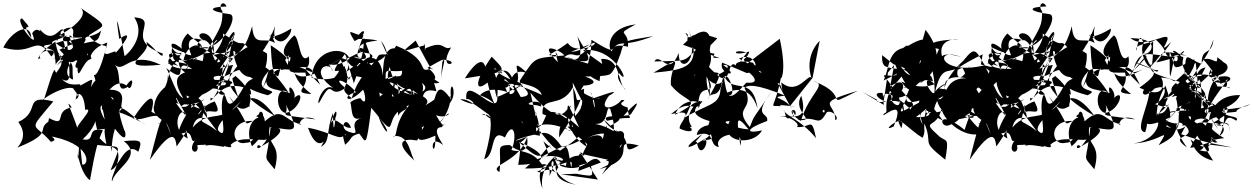

<svg xmlns="http://www.w3.org/2000/svg" viewBox="-68 -975 7568 1159"><path d="M400 -608C395 -433 428 -616 483 -619C483 -666 443 -628 280 -626C345 -621 209 -734 161 -620C212 -629 103 -609 266 -724C291 -586 332 -616 272 -536C256 -542 275 -625 188 -345C108 -347 446 -547 388 -375C460 -407 290 -540 405 -400C364 -385 437 -467 446 -312C511 -329 385 -215 400 -200C360 -318 321 -387 365 -327C249 -305 344 -202 228 -262C188 -96 303 -121 225 -241C149 -191 260 -173 37 -84C109 -166 45 -230 43 -239C183 -302 65 -408 254 -363C94 -170 133 -243 239 -119C311 -134 176 -182 207 -158C497 -113 470 31 428 18C406 -209 414 -103 403 -15C392 -128 404 63 475 113C509 -78 521 -117 553 -189C444 -210 519 -116 431 -134C577 -267 474 -361 518 -193C687 -201 636 -244 543 -357C594 -138 543 -259 574 -105C523 -136 550 -168 437 -116C660 -60 682 -153 600 51C649 46 683 -128 767 -59C790 -123 792 -134 679 -123C800 -31 627 38 609 119C590 97 710 -67 600 -90C614 -12 595 -105 626 -198C715 -79 685 -203 683 -186C591 -449 731 -253 814 -222C729 -267 535 -374 571 -239C507 -355 554 -333 573 -356C490 -312 627 -244 670 -324C644 -328 725 -443 578 -433C572 -387 625 -511 695 -459C756 -548 723 -409 704 -451C625 -402 673 -524 626 -584C683 -529 711 -674 902 -584C593 -555 857 -645 815 -722C856 -699 920 -604 914 -652C668 -734 907 -861 742 -870C821 -754 695 -642 684 -636C638 -889 627 -900 652 -740C753 -808 667 -695 630 -655C643 -692 529 -597 577 -695C411 -732 491 -862 407 -712C551 -847 633 -780 416 -929C457 -899 424 -838 291 -761C231 -654 347 -827 275 -768C414 -722 531 -765 543 -794C524 -710 509 -733 437 -713C504 -806 258 -664 323 -762C307 -872 268 -680 172 -799C186 -764 158 -824 126 -774C179 -651 11 -858 65 -864C161 -758 37 -869 121 -746C116 -850 -1 -785 -48 -688C141 -631 144 -780 242 -634C308 -699 130 -669 226 -713C109 -703 190 -683 314 -729C354 -630 262 -607 269 -579C256 -765 199 -699 338 -760C198 -729 399 -879 372 -764C374 -762 413 -598 266 -717C249 -656 417 -490 410 -711C329 -786 338 -794 402 -614C336 -500 523 -609 435 -713C524 -514 402 -658 580 -718C532 -514 501 -516 498 -525C518 -466 509 -446 537 -389C653 -422 619 -306 584 -441C526 -412 495 -441 602 -380C594 -510 516 -534 482 -449C483 -494 518 -516 416 -458C425 -482 361 -439 306 -497C376 -458 347 -554 336 -748C363 -679 419 -737 291 -675C399 -562 361 -593 373 -495C359 -496 271 -543 439 -678C340 -650 158 -587 300 -639C322 -519 451 -766 358 -647L273 -579L320 -630Z M1311 -630C1351 -599 1274 -533 1351 -777C1293 -691 1285 -650 1331 -593C1292 -698 1132 -641 1108 -643C1178 -720 1159 -680 1065 -773C988 -695 1031 -595 1185 -664C1036 -572 950 -614 972 -688C1104 -625 1021 -688 1021 -688C908 -775 1001 -584 1049 -683C1018 -654 981 -580 1051 -537C1112 -638 956 -551 978 -661C1059 -591 1163 -463 1242 -571C1161 -615 1018 -635 1120 -618C1113 -653 1004 -501 1072 -546C1010 -526 949 -504 1068 -338C1056 -489 983 -412 1093 -386C1074 -389 1221 -495 1292 -405C1195 -381 1276 -565 1328 -626C1254 -400 1186 -333 1205 -386C1225 -354 1261 -491 1402 -448C1286 -241 1306 -427 1281 -398C1247 -311 1316 -122 1252 -184C1223 -213 1335 -311 1387 -365C1278 -221 1194 -322 1095 -205C1128 -340 1236 -170 1148 -365C1057 -459 1119 -309 1023 -332C1063 -361 1099 -365 1009 -347C964 -472 963 -305 896 -393C901 -229 913 -255 1015 -181C955 -273 955 -321 996 -385C1071 -259 1072 -245 994 -353C1144 -312 1240 -442 1085 -323C1095 -396 1149 -305 1242 -184C1128 -274 1140 -198 1172 -344C1097 -216 1122 -328 1228 -363C1282 -260 1203 -323 1171 -296C1149 -388 1194 -271 1084 -345C1209 -435 1216 -522 1319 -464L1156 -449C1157 -428 1114 -440 1084 -398C1011 -325 978 -494 935 -564C1090 -441 959 -640 1092 -560C921 -548 905 -642 1029 -643C1021 -655 859 -682 1031 -560C980 -611 874 -573 1016 -617C892 -543 990 -385 945 -521C951 -391 755 -334 939 -232C958 -449 903 -348 938 -457C832 -377 849 -255 921 -289C974 -208 757 -224 975 -233L846 -300C873 -400 845 -427 735 -258C823 -235 910 -359 964 -162C907 -304 915 -309 837 -10C985 -226 992 -136 998 -91C1125 -262 1037 -250 1065 -139C951 -198 1023 -348 1056 -282C952 -108 1057 -127 1014 -162C1133 -223 1047 -39 1153 -175C1021 -60 1143 -23 1123 -99C1196 -107 1200 -78 1289 -168C1093 -49 1118 -114 1322 -137C1182 -180 1251 -162 1166 -89C1191 -118 1310 -74 1282 -95C1327 -80 1334 -86 1324 -101C1386 -162 1509 -119 1543 -134C1470 -22 1475 -128 1507 -90C1654 -170 1649 -213 1565 -204C1545 20 1510 -51 1590 47C1635 -119 1542 -80 1559 -207C1697 -197 1757 -145 1658 -343C1684 -263 1570 -292 1837 -254C1739 -298 1730 -198 1748 -225C1637 -246 1641 -353 1510 -223C1554 -338 1443 -324 1525 -191C1567 -330 1379 -266 1453 -92C1576 -197 1529 -330 1478 -272C1530 -274 1482 -105 1419 -114C1326 -87 1308 -251 1459 -245C1392 -213 1447 -222 1316 -394C1386 -266 1431 -342 1441 -332C1424 -346 1494 -396 1353 -517C1333 -489 1318 -542 1377 -366C1363 -427 1277 -436 1339 -583C1280 -569 1230 -583 1141 -399C1245 -435 1312 -554 1279 -467C1298 -547 1153 -388 1261 -646C1179 -516 1086 -678 1077 -461C1091 -605 1242 -529 1157 -487C1309 -553 1236 -482 1335 -537C1433 -585 1420 -511 1458 -711C1442 -640 1387 -639 1284 -449C1306 -458 1417 -493 1212 -493L1339 -676C1347 -573 1407 -459 1505 -534C1522 -473 1382 -559 1397 -342C1384 -279 1418 -508 1591 -275C1461 -349 1379 -428 1448 -404C1444 -507 1338 -455 1549 -400C1648 -449 1423 -398 1554 -547C1506 -423 1585 -445 1682 -413C1661 -498 1736 -400 1702 -378C1780 -456 1745 -307 1655 -293C1585 -310 1601 -479 1676 -412C1583 -560 1578 -480 1566 -702C1784 -561 1633 -547 1812 -407C1681 -417 1806 -439 1775 -537C1714 -535 1657 -534 1688 -575C1847 -569 1763 -468 2010 -636C1789 -490 1729 -475 1670 -587C1719 -585 1674 -577 1676 -571C1706 -714 1675 -735 1700 -683C1757 -597 1546 -608 1707 -761C1741 -754 1739 -576 1796 -635C1816 -512 1706 -623 1865 -463C1803 -585 1821 -583 1628 -553C1602 -690 1640 -653 1681 -555C1522 -563 1572 -569 1519 -447C1631 -659 1664 -466 1676 -642C1562 -507 1673 -471 1525 -576C1563 -532 1445 -601 1404 -566C1477 -415 1551 -543 1544 -651C1416 -747 1463 -475 1593 -818C1556 -655 1718 -832 1524 -713C1476 -681 1540 -650 1571 -772C1629 -661 1698 -778 1689 -802C1511 -694 1555 -822 1592 -715C1528 -759 1464 -681 1454 -817C1412 -668 1373 -665 1337 -623C1225 -651 1401 -716 1307 -733C1346 -812 1374 -793 1304 -692C1280 -598 1241 -574 1223 -626C1171 -724 1304 -772 1206 -697C1276 -711 1372 -871 1322 -889C1192 -906 1181 -933 1300 -936C1279 -979 1246 -940 1275 -907C1273 -823 1272 -825 1191 -684C1089 -679 1178 -723 1135 -685C1259 -709 1160 -639 1039 -606C1064 -753 1224 -725 1133 -551C1054 -684 1030 -791 1193 -718C1046 -767 1229 -839 1223 -658C1164 -809 1098 -687 1136 -698C1270 -613 1212 -653 1299 -568C1409 -711 1334 -663 1220 -643C1355 -809 1201 -814 1305 -755C1414 -675 1374 -750 1431 -686C1439 -715 1327 -603 1278 -632L1341 -678L1268 -500L1284 -620Z M2089 -575C2060 -604 2001 -457 1813 -507C1827 -688 2018 -701 2041 -620C1917 -538 1897 -634 1941 -544C1928 -618 1775 -555 1957 -434C1876 -503 1832 -306 1864 -364C1948 -521 1910 -367 2017 -444C1928 -514 2016 -498 2081 -418C1993 -399 2022 -330 2123 -433C2133 -428 2154 -317 2107 -383C1984 -357 2096 -297 2014 -459C2079 -347 2024 -230 2118 -264C2010 -233 2140 -142 2031 -182C1978 -203 2020 -283 2051 -204C1998 -193 1946 -306 1921 -209C1970 -367 1967 -276 1957 -266C1957 -266 1944 -113 1942 -293C1898 -180 1929 -122 1870 -89C1916 -184 1857 -18 1791 -204C1945 -175 1986 -116 2015 -167C2041 -121 1977 -232 2015 -101C2066 -143 2037 -150 2100 -169C2140 -123 2141 -60 2173 -324C2318 -159 2268 -132 2218 -268C2341 -122 2235 -286 2402 -340C2301 -222 2338 -138 2303 -153C2410 -170 2407 -25 2439 -1C2301 -123 2369 -142 2449 -127C2485 -171 2497 -252 2441 -177C2594 -301 2324 -54 2560 -156C2563 29 2501 -179 2603 -103C2631 -75 2517 -206 2600 -208C2619 -255 2628 -166 2564 -279C2662 -246 2669 -353 2576 -222C2681 -324 2648 -474 2641 -346C2707 -409 2638 -535 2655 -374C2582 -481 2569 -432 2544 -339C2573 -416 2582 -365 2408 -298C2549 -340 2563 -391 2347 -439C2331 -350 2398 -478 2416 -426L2412 -348C2201 -439 2461 -232 2424 -431C2489 -369 2495 -456 2477 -476C2538 -431 2461 -409 2411 -402C2422 -480 2466 -320 2472 -286C2492 -348 2453 -455 2566 -424C2539 -553 2507 -452 2585 -476C2468 -547 2417 -617 2393 -532C2577 -441 2594 -507 2513 -566C2667 -651 2601 -629 2590 -464C2616 -729 2590 -555 2609 -615C2739 -604 2562 -531 2655 -689C2602 -667 2619 -738 2500 -683C2491 -643 2503 -739 2493 -701C2336 -657 2357 -657 2441 -730C2473 -673 2549 -520 2541 -564C2438 -523 2547 -609 2324 -699C2266 -626 2333 -502 2232 -728C2306 -641 2252 -486 2377 -440C2295 -388 2372 -385 2316 -496C2278 -385 2330 -383 2336 -275C2353 -326 2455 -306 2317 -386C2154 -469 2248 -242 2222 -417C2291 -374 2305 -354 2322 -519C2205 -445 2203 -576 2151 -598C2144 -500 2111 -546 2055 -383C1948 -463 2072 -431 2011 -577C1931 -510 2088 -507 2014 -649C1859 -445 2064 -637 1928 -479C2012 -551 1974 -471 2062 -518C2255 -491 2250 -424 2244 -521C2072 -689 2075 -522 2262 -468C2253 -585 2264 -534 2359 -548C2361 -473 2304 -567 2187 -440C2339 -437 2206 -547 2411 -403C2210 -465 2270 -538 2333 -680C2243 -707 2245 -571 2243 -510C2238 -647 2137 -686 2038 -493L1983 -629C2045 -605 2188 -551 2265 -646C2186 -650 2243 -638 2151 -560C2099 -684 2056 -568 2126 -763C2069 -757 2011 -827 2072 -727C2151 -761 2141 -829 2087 -750C2035 -730 2133 -750 2212 -730C2016 -710 2136 -643 2155 -588C2059 -721 2117 -694 2170 -646C2126 -705 2021 -594 2016 -630C2081 -496 2132 -621 2128 -750C2152 -672 2184 -624 2152 -627C2017 -531 2286 -644 2129 -657C2193 -571 1975 -663 2121 -621L2027 -609L2068 -472L2094 -547Z M3410 74C3537 96 3506 89 3497 10C3460 -1 3342 83 3433 -48L3601 -11C3551 24 3663 -57 3565 78C3676 -33 3662 -7 3551 46C3812 -21 3596 -145 3788 -97C3666 -28 3766 -124 3650 -189C3758 -40 3686 -199 3524 -227C3614 -220 3585 -349 3616 -316C3670 -142 3608 -125 3592 -218C3540 -45 3621 -207 3478 -142C3625 -221 3719 -102 3671 -84C3765 -237 3588 -171 3690 -161C3529 -244 3593 -286 3539 -344C3509 -281 3516 -410 3497 -417C3553 -313 3472 -349 3617 -216C3708 -264 3644 -250 3692 -272C3729 -313 3831 -418 3740 -285C3713 -265 3550 -289 3597 -246C3793 -288 3724 -223 3721 -326C3626 -354 3741 -369 3684 -372C3644 -319 3532 -295 3608 -397C3723 -463 3476 -364 3450 -361C3535 -353 3507 -446 3437 -329C3580 -434 3593 -329 3450 -416C3436 -377 3437 -338 3307 -145C3306 -319 3382 -105 3385 -223C3442 -109 3296 -278 3154 -205C3255 -193 3180 -379 3352 -259C3365 -365 3343 -381 3428 -206C3244 -371 3309 -239 3207 -287C3198 -404 3319 -314 3390 -447C3433 -368 3382 -360 3470 -380C3402 -420 3494 -364 3403 -274L3389 -477C3446 -366 3459 -319 3457 -435C3459 -455 3403 -384 3483 -500C3296 -435 3638 -452 3464 -513C3704 -516 3640 -534 3451 -672C3653 -697 3746 -435 3670 -533C3639 -504 3711 -431 3711 -431C3657 -466 3684 -628 3561 -619C3586 -486 3621 -487 3679 -654C3702 -735 3689 -725 3875 -757C3670 -677 3679 -750 3623 -665C3599 -693 3602 -808 3770 -828C3635 -755 3731 -804 3723 -693C3569 -728 3707 -607 3502 -735C3503 -564 3417 -542 3551 -485C3575 -658 3528 -588 3482 -617C3557 -562 3493 -587 3351 -632C3376 -618 3476 -573 3417 -755C3497 -616 3540 -572 3338 -630C3407 -686 3404 -574 3509 -720C3347 -594 3325 -727 3340 -647L3519 -718C3547 -701 3395 -646 3360 -716C3243 -630 3207 -640 3299 -644C3311 -598 3265 -730 3300 -599C3161 -741 3330 -665 3338 -640C3144 -622 3169 -636 3070 -489C3065 -454 3178 -399 3076 -389C3017 -489 2975 -582 2936 -540C3049 -452 3174 -479 3203 -402C3101 -451 2931 -510 3034 -430C3185 -531 2980 -398 2930 -390C2884 -526 2989 -610 3028 -493C2953 -365 2976 -575 3024 -273C2981 -505 3028 -570 3118 -532C2993 -642 3088 -531 3049 -467C3019 -425 2989 -515 2974 -492C3098 -427 3007 -383 2989 -421C2989 -421 2884 -460 2829 -400C2968 -353 2927 -256 2875 -477C2805 -417 2785 -468 2900 -633C2993 -536 3004 -545 2738 -502C2825 -639 2860 -609 2863 -555C2960 -580 3003 -485 2919 -564C2898 -534 2945 -526 2934 -394C2946 -247 2731 -541 2747 -375C2765 -391 2851 -309 2711 -374C2769 -396 2929 -223 2921 -276C2774 -284 2869 -302 2899 -264C2795 -329 2933 -219 2894 -271C2884 -245 2918 -238 2855 -14C2928 -37 2885 -206 2980 -145C3030 -256 3058 -157 3019 -69C3130 -41 3139 -116 3080 -243C3114 -222 2993 -215 3113 -150C2985 -95 3060 -150 3189 -167C3187 -336 3092 -375 3138 -342C3082 -350 3204 -386 3199 -332C3071 -379 3018 -247 3105 -274C3111 -324 3198 -313 3160 -263C3144 -212 3231 -237 3158 -170C3145 -221 3084 -167 3192 -156L3134 -415C3333 -182 3345 -328 3380 -337C3332 -278 3372 -149 3476 -88C3442 -174 3447 -106 3322 -90C3207 -259 3165 -96 3168 -214C3301 -35 3292 -87 3312 -65C3478 -174 3484 -211 3357 -211C3543 -26 3467 -192 3423 57L3559 6C3502 -72 3474 85 3315 26C3280 -36 3423 80 3264 -31C3371 37 3352 -57 3198 -27C3380 -120 3350 -119 3380 37C3399 -47 3349 45 3101 42C3228 -82 3277 22 3212 -122C3368 13 3210 -119 3256 -94C3181 -58 3228 32 3063 -119C3283 -31 3200 19 3060 20C3098 -199 3027 -57 3115 -152C3073 4 2872 22 2947 64C2964 -79 2917 -97 3009 -100C3080 -38 3135 -83 3209 25C3153 39 3263 -33 3249 87C3325 -68 3191 10 3320 93C3223 4 3214 85 3175 60C3325 10 3136 -17 3207 164C3178 13 3336 -67 3274 -20C3355 46 3235 -102 3303 37C3301 28 3245 112 3409 140C3288 110 3234 -18 3348 27C3358 -77 3521 -8 3433 -58L3541 109L3318 77Z M4245 -651C4163 -664 4189 -664 4262 -744C4071 -812 4112 -703 4069 -776C4113 -762 4038 -727 4133 -674C4052 -595 4079 -611 3882 -604C3917 -664 3969 -502 4029 -655C4026 -527 4161 -593 4089 -798C4177 -566 4065 -554 3877 -536C4097 -670 3970 -580 3982 -461C4072 -348 4190 -379 4006 -282C4049 -393 4190 -375 4148 -322C4139 -503 4258 -378 4213 -491C4289 -421 4310 -545 4281 -434C4276 -335 4197 -349 4056 -259C4106 -306 4071 -354 4173 -365C4115 -275 4115 -398 3982 -286C4151 -325 4026 -236 4035 -199C4093 -171 4129 -182 4094 -211C4145 -192 4021 -256 4155 -367C4177 -348 4046 -294 4215 -244C4206 -180 4106 -108 4138 -119C4155 -3 4218 -117 4188 -138C4061 -55 4038 -77 4219 -199C4220 -129 4261 -142 4174 -125C4347 -244 4145 -244 4138 -160C4257 -197 4207 -92 4272 -88C4229 -160 4434 -209 4401 -95C4383 -243 4365 -299 4451 -194C4376 -198 4261 -244 4337 -244C4269 -117 4476 -88 4532 -188C4439 -166 4422 -193 4563 -245C4573 -301 4470 -262 4590 -423C4477 -254 4489 -288 4458 -208C4349 -339 4496 -301 4426 -445C4446 -463 4494 -470 4670 -398C4545 -381 4722 -392 4719 -277C4664 -228 4679 -301 4662 -311C4684 -267 4763 -256 4858 -141C4829 -277 4830 -202 4742 -208C4768 -227 4693 -284 4614 -273C4707 -285 4817 -224 4769 -397C4710 -296 4875 -241 4744 -251C4876 -282 4866 -196 4926 -303C4866 -275 4923 -353 4906 -280C4937 -337 5009 -259 4974 -250C4979 -357 4835 -345 5110 -427C4882 -315 5083 -394 4844 -485C4930 -465 4814 -411 4767 -245C4651 -313 4753 -336 4732 -278L4626 -474C4658 -475 4664 -338 4648 -478C4748 -391 4814 -542 4831 -503C4805 -578 4818 -665 4880 -729L4837 -505L4702 -336C4824 -315 4592 -355 4649 -334C4563 -341 4608 -302 4648 -516C4633 -479 4689 -513 4639 -741L4407 -564C4414 -574 4565 -465 4437 -476C4329 -351 4321 -377 4299 -528C4346 -394 4474 -535 4505 -320C4454 -485 4334 -422 4315 -412C4406 -343 4308 -639 4285 -453C4254 -376 4226 -432 4203 -374C4308 -561 4295 -544 4166 -530C4263 -481 4379 -591 4297 -583C4415 -501 4267 -524 4291 -597L4440 -534L4520 -547L4531 -532C4361 -650 4437 -589 4455 -664C4344 -629 4355 -686 4441 -657C4354 -554 4439 -608 4392 -621C4495 -669 4510 -534 4478 -596C4404 -616 4346 -594 4388 -564C4314 -660 4358 -421 4251 -533C4162 -602 4214 -652 4120 -513C4127 -545 4222 -584 4217 -393C4158 -579 4251 -556 4216 -673C4232 -737 4222 -869 4055 -705L4277 -624L4237 -627Z M5260 -414C5140 -426 5364 -271 5313 -448C5253 -313 5306 -305 5268 -289C5235 -239 5411 -416 5327 -212C5227 -162 5413 -317 5373 -201C5312 -316 5428 -184 5502 -143C5554 -263 5388 -213 5587 -413C5504 -417 5435 -405 5511 -198C5511 -358 5593 -273 5521 -296C5492 -339 5620 -264 5461 -268C5588 -362 5470 -319 5623 -248C5517 -395 5532 -350 5508 -240C5574 -88 5477 -140 5638 -11C5662 -148 5646 -118 5605 -149C5477 -263 5590 -187 5615 -319C5632 -236 5775 -125 5871 -176C5727 -281 5754 -412 5625 -298C5650 -333 5527 -241 5589 -366C5619 -259 5740 -247 5707 -260C5825 -313 5841 -239 5757 -273C5810 -314 5782 -281 5755 -191C5578 -334 5605 -189 5666 -221C5772 -263 5753 -336 5618 -324C5687 -284 5747 -323 5890 -329L5826 -436C5858 -486 5839 -330 6003 -548L5853 -586L5864 -647C5737 -587 5655 -525 5741 -566C5779 -509 5743 -480 5801 -618C5729 -420 5664 -535 5755 -616C5648 -522 5612 -420 5643 -409C5602 -517 5706 -516 5765 -503C5618 -504 5654 -367 5593 -376C5687 -432 5714 -425 5601 -441C5687 -496 5590 -456 5568 -409C5511 -452 5511 -542 5583 -455C5598 -501 5543 -409 5372 -483C5460 -353 5440 -528 5564 -484C5555 -515 5548 -553 5486 -473C5531 -496 5667 -605 5519 -795C5435 -514 5525 -663 5475 -576C5489 -548 5465 -717 5600 -679C5527 -511 5579 -585 5573 -406C5614 -586 5649 -527 5712 -565C5820 -701 5811 -690 5876 -581C5603 -514 5561 -697 5734 -631C5594 -671 5601 -619 5636 -588C5573 -716 5661 -743 5723 -738C5484 -730 5585 -680 5541 -730C5536 -686 5560 -787 5417 -700C5390 -692 5427 -715 5383 -685C5291 -663 5301 -564 5266 -489C5432 -569 5366 -571 5450 -501C5451 -554 5435 -476 5370 -574C5440 -544 5350 -557 5289 -568C5332 -589 5249 -531 5257 -642L5330 -584L5297 -408L5344 -430C5400 -292 5314 -348 5315 -372C5308 -476 5240 -346 5374 -513C5428 -406 5432 -482 5368 -436C5409 -372 5277 -456 5426 -447C5369 -333 5424 -352 5523 -379C5299 -258 5376 -291 5412 -406C5309 -346 5325 -447 5280 -433C5439 -564 5373 -355 5354 -451C5474 -317 5446 -359 5425 -309C5468 -292 5234 -499 5266 -361L5292 -537L5334 -588C5403 -458 5217 -560 5282 -499C5287 -497 5372 -389 5386 -291C5410 -428 5214 -325 5226 -373L5136 -421L5267 -342Z M6259 -630C6299 -599 6222 -533 6299 -777C6241 -691 6233 -650 6279 -593C6240 -698 6080 -641 6056 -643C6126 -720 6107 -680 6013 -773C5936 -695 5979 -595 6133 -664C5984 -572 5898 -614 5920 -688C6052 -625 5969 -688 5969 -688C5856 -775 5949 -584 5997 -683C5966 -654 5929 -580 5999 -537C6060 -638 5904 -551 5926 -661C6007 -591 6111 -463 6190 -571C6109 -615 5966 -635 6068 -618C6061 -653 5952 -501 6020 -546C5958 -526 5897 -504 6016 -338C6004 -489 5931 -412 6041 -386C6022 -389 6169 -495 6240 -405C6143 -381 6224 -565 6276 -626C6202 -400 6134 -333 6153 -386C6173 -354 6209 -491 6350 -448C6234 -241 6254 -427 6229 -398C6195 -311 6264 -122 6200 -184C6171 -213 6283 -311 6335 -365C6226 -221 6142 -322 6043 -205C6076 -340 6184 -170 6096 -365C6005 -459 6067 -309 5971 -332C6011 -361 6047 -365 5957 -347C5912 -472 5911 -305 5844 -393C5849 -229 5861 -255 5963 -181C5903 -273 5903 -321 5944 -385C6019 -259 6020 -245 5942 -353C6092 -312 6188 -442 6033 -323C6043 -396 6097 -305 6190 -184C6076 -274 6088 -198 6120 -344C6045 -216 6070 -328 6176 -363C6230 -260 6151 -323 6119 -296C6097 -388 6142 -271 6032 -345C6157 -435 6164 -522 6267 -464L6104 -449C6105 -428 6062 -440 6032 -398C5959 -325 5926 -494 5883 -564C6038 -441 5907 -640 6040 -560C5869 -548 5853 -642 5977 -643C5969 -655 5807 -682 5979 -560C5928 -611 5822 -573 5964 -617C5840 -543 5938 -385 5893 -521C5899 -391 5703 -334 5887 -232C5906 -449 5851 -348 5886 -457C5780 -377 5797 -255 5869 -289C5922 -208 5705 -224 5923 -233L5794 -300C5821 -400 5793 -427 5683 -258C5771 -235 5858 -359 5912 -162C5855 -304 5863 -309 5785 -10C5933 -226 5940 -136 5946 -91C6073 -262 5985 -250 6013 -139C5899 -198 5971 -348 6004 -282C5900 -108 6005 -127 5962 -162C6081 -223 5995 -39 6101 -175C5969 -60 6091 -23 6071 -99C6144 -107 6148 -78 6237 -168C6041 -49 6066 -114 6270 -137C6130 -180 6199 -162 6114 -89C6139 -118 6258 -74 6230 -95C6275 -80 6282 -86 6272 -101C6334 -162 6457 -119 6491 -134C6418 -22 6423 -128 6455 -90C6602 -170 6597 -213 6513 -204C6493 20 6458 -51 6538 47C6583 -119 6490 -80 6507 -207C6645 -197 6705 -145 6606 -343C6632 -263 6518 -292 6785 -254C6687 -298 6678 -198 6696 -225C6585 -246 6589 -353 6458 -223C6502 -338 6391 -324 6473 -191C6515 -330 6327 -266 6401 -92C6524 -197 6477 -330 6426 -272C6478 -274 6430 -105 6367 -114C6274 -87 6256 -251 6407 -245C6340 -213 6395 -222 6264 -394C6334 -266 6379 -342 6389 -332C6372 -346 6442 -396 6301 -517C6281 -489 6266 -542 6325 -366C6311 -427 6225 -436 6287 -583C6228 -569 6178 -583 6089 -399C6193 -435 6260 -554 6227 -467C6246 -547 6101 -388 6209 -646C6127 -516 6034 -678 6025 -461C6039 -605 6190 -529 6105 -487C6257 -553 6184 -482 6283 -537C6381 -585 6368 -511 6406 -711C6390 -640 6335 -639 6232 -449C6254 -458 6365 -493 6160 -493L6287 -676C6295 -573 6355 -459 6453 -534C6470 -473 6330 -559 6345 -342C6332 -279 6366 -508 6539 -275C6409 -349 6327 -428 6396 -404C6392 -507 6286 -455 6497 -400C6596 -449 6371 -398 6502 -547C6454 -423 6533 -445 6630 -413C6609 -498 6684 -400 6650 -378C6728 -456 6693 -307 6603 -293C6533 -310 6549 -479 6624 -412C6531 -560 6526 -480 6514 -702C6732 -561 6581 -547 6760 -407C6629 -417 6754 -439 6723 -537C6662 -535 6605 -534 6636 -575C6795 -569 6711 -468 6958 -636C6737 -490 6677 -475 6618 -587C6667 -585 6622 -577 6624 -571C6654 -714 6623 -735 6648 -683C6705 -597 6494 -608 6655 -761C6689 -754 6687 -576 6744 -635C6764 -512 6654 -623 6813 -463C6751 -585 6769 -583 6576 -553C6550 -690 6588 -653 6629 -555C6470 -563 6520 -569 6467 -447C6579 -659 6612 -466 6624 -642C6510 -507 6621 -471 6473 -576C6511 -532 6393 -601 6352 -566C6425 -415 6499 -543 6492 -651C6364 -747 6411 -475 6541 -818C6504 -655 6666 -832 6472 -713C6424 -681 6488 -650 6519 -772C6577 -661 6646 -778 6637 -802C6459 -694 6503 -822 6540 -715C6476 -759 6412 -681 6402 -817C6360 -668 6321 -665 6285 -623C6173 -651 6349 -716 6255 -733C6294 -812 6322 -793 6252 -692C6228 -598 6189 -574 6171 -626C6119 -724 6252 -772 6154 -697C6224 -711 6320 -871 6270 -889C6140 -906 6129 -933 6248 -936C6227 -979 6194 -940 6223 -907C6221 -823 6220 -825 6139 -684C6037 -679 6126 -723 6083 -685C6207 -709 6108 -639 5987 -606C6012 -753 6172 -725 6081 -551C6002 -684 5978 -791 6141 -718C5994 -767 6177 -839 6171 -658C6112 -809 6046 -687 6084 -698C6218 -613 6160 -653 6247 -568C6357 -711 6282 -663 6168 -643C6303 -809 6149 -814 6253 -755C6362 -675 6322 -750 6379 -686C6387 -715 6275 -603 6226 -632L6289 -678L6216 -500L6232 -620Z M7150 -252C7259 -290 7185 -174 7271 -127C7227 -116 7152 -84 7116 -83C7207 -245 7208 -199 7075 -230C7185 -128 6969 -174 7097 -85C6955 -285 7101 -232 7066 -217C7181 -222 7064 -213 7115 -446C7019 -421 7109 -223 7078 -351C7005 -284 7103 -156 6972 -212C6973 -246 7016 -131 7129 -246L7074 -290L7255 -5C7127 -37 7127 -136 7116 -137C7204 -53 7282 -81 7227 -203C7151 -267 7208 -204 7234 -335C7151 -390 7281 -364 7330 -274C7204 -275 7160 -192 7282 -117C7213 -93 7264 -244 7249 -230C7130 -253 7122 -202 7223 -201C7101 -235 7139 -310 7062 -165C7239 -102 7298 -103 7367 -85C7111 -121 7240 -94 7174 -67C7310 -38 7129 -124 7322 -141C7119 -258 7239 -367 7213 -288C7191 -376 7484 -354 7254 -234C7335 -227 7335 -177 7285 -149C7286 -145 7329 -188 7323 -331C7284 -255 7425 -286 7395 -246C7304 -307 7356 -193 7273 -221C7303 -225 7353 -263 7357 -184C7364 -261 7245 -211 7304 -291C7485 -309 7311 -287 7480 -347C7401 -297 7268 -348 7296 -244C7160 -397 7273 -207 7290 -192C7210 -273 7199 -408 7270 -503C7325 -548 7189 -461 7242 -557L7251 -485C7367 -443 7418 -547 7256 -504C7296 -426 7304 -411 7240 -452C7386 -459 7368 -428 7333 -452C7373 -504 7219 -517 7269 -494C7324 -578 7379 -556 7280 -630C7282 -506 7114 -475 7119 -365C7133 -506 7161 -513 7082 -527C7092 -683 7090 -623 7186 -589C7184 -696 7246 -632 7257 -737C7225 -639 7197 -617 7123 -500C7274 -570 7108 -383 7209 -568C7139 -555 7182 -496 7065 -458C7134 -566 7262 -508 7249 -521C7343 -503 7399 -616 7253 -605C7311 -572 7247 -637 7193 -615C7188 -635 7319 -458 7313 -461C7266 -533 7287 -441 7235 -522C7359 -520 7241 -424 7346 -498C7133 -221 7282 -317 7184 -385C7161 -460 7084 -432 7251 -341C7164 -340 7130 -532 7005 -389C7137 -421 7160 -558 7149 -380C7103 -533 7025 -508 7031 -393C7143 -463 7191 -467 7070 -368C7070 -368 7229 -362 7207 -407C7168 -301 7201 -349 7266 -311C7284 -343 7136 -431 7100 -447C7242 -403 7211 -382 7115 -378C7037 -208 7170 -306 7232 -247C7226 -272 7263 -406 7418 -401C7377 -310 7200 -284 7165 -295C7281 -273 7127 -370 7121 -231C7203 -280 7189 -388 7177 -496C7164 -494 7154 -443 7083 -535C7270 -388 7201 -380 7197 -323C7088 -304 7089 -450 7029 -473C6974 -427 7022 -405 7037 -396C7019 -340 7033 -444 7043 -294C7067 -287 6972 -352 7112 -307C6896 -314 6875 -226 6987 -347C6949 -247 6911 -322 6915 -266C6915 -266 6904 -348 6967 -458L6988 -395C6897 -349 7050 -403 7036 -447C7066 -316 7103 -424 7052 -333C7199 -371 7157 -495 7150 -596C6956 -424 7080 -502 6934 -507C6951 -523 6998 -353 6810 -446C6983 -567 6861 -555 6782 -599C6903 -565 6915 -524 6924 -552C6842 -541 6803 -692 6841 -719C6825 -706 6819 -816 6791 -668C6779 -713 6866 -705 6909 -736C7017 -637 6921 -627 7063 -634C6997 -708 6987 -639 7094 -641C6921 -679 6960 -657 6878 -573C6875 -528 6923 -522 7181 -441C6977 -613 7138 -636 7040 -634C7052 -562 6963 -648 7052 -642C7087 -697 7127 -645 6913 -598C7075 -818 6963 -668 6958 -690C7044 -841 6858 -660 6756 -745C6985 -741 6837 -610 6838 -663C6886 -539 6891 -552 6893 -725C6876 -712 6838 -665 6741 -505C6897 -709 6876 -643 6772 -546C6807 -685 6855 -648 7022 -630C6987 -467 6995 -479 6992 -663C7039 -568 6982 -532 7141 -617C7160 -536 7027 -487 7172 -467C7098 -385 7075 -499 7099 -508C7073 -486 6972 -412 6979 -373C6940 -323 7033 -307 6874 -356C6919 -299 7034 -488 6902 -441C6820 -354 6808 -448 6872 -442C6870 -335 6775 -184 6845 -177C6889 -313 6769 -159 6996 -267C6998 -402 6919 -322 6918 -234C6934 -257 6926 -130 6775 -109C6946 -119 7002 -222 6926 -98C7023 -151 7014 -150 7044 -229C6937 -233 6946 -294 7029 -301C6933 -196 6951 -218 7085 -369C7159 -349 7145 -432 7080 -361C7101 -326 7118 -445 7121 -245L7148 -370L7110 -203Z"/></svg>

Font: CISF Camouflage Kit
Style: Mdz
Weight: 400
Designer: Robert Jablonski, Jasper
Foundry: Cannot Into Space Fonts
Version: Version 1.270